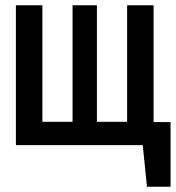

<svg xmlns="http://www.w3.org/2000/svg" viewBox="-20 -548 664 725"><path d="M624 -87V157H535L519 0H40V-528H140V-88H254V-528H346V-88H460V-528H560V-87Z"/></svg>

Font: Fira Mono Medium
Style: Regular
Weight: 500
Designer: Carrois Corporate & Edenspiekermann AG
Foundry: Carrois Corporate GbR & Edenspiekermann AG
Version: Version 3.206